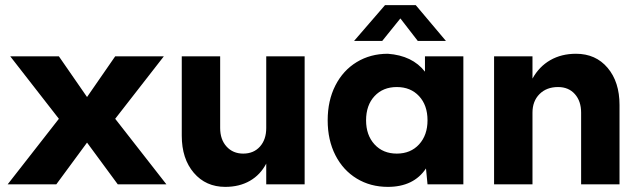

<svg xmlns="http://www.w3.org/2000/svg" viewBox="-20 -720 2490 750"><path d="M440 0 320 -163 200 0H10L210 -256L20 -500H210L320 -341L430 -500H620L430 -256L630 0Z M930 -120Q971 -120 995.5 -147.5Q1020 -175 1020 -220V-500H1170V0H1020V-81Q997 -37 956 -13.5Q915 10 860 10Q784 10 737 -45Q690 -100 690 -190V-500H840V-220Q840 -175 865 -147.5Q890 -120 930 -120Z M1644 -62Q1596 10 1495 10Q1427 10 1373.5 -22.5Q1320 -55 1290 -114Q1260 -173 1260 -250Q1260 -327 1290 -386Q1320 -445 1373.5 -477.5Q1427 -510 1495 -510Q1591 -503 1640 -440V-500H1790V0H1650ZM1650 -250Q1650 -309 1617 -344.5Q1584 -380 1530 -380Q1476 -380 1443 -344.5Q1410 -309 1410 -250Q1410 -192 1443 -156Q1476 -120 1530 -120Q1584 -120 1617 -156Q1650 -192 1650 -250ZM1722 -560H1612L1544 -648L1473 -560H1363L1484 -700H1604Z M1910 -500H2060V-413Q2086 -460 2129.5 -485Q2173 -510 2230 -510Q2307 -510 2353.5 -455Q2400 -400 2400 -310V0H2250V-280Q2250 -325 2225.5 -352.5Q2201 -380 2160 -380Q2115 -380 2087.5 -352.5Q2060 -325 2060 -280V0H1910Z"/></svg>

Font: Goli Bold
Style: Regular
Weight: 700
Designer: jaikishan Patel
Foundry: MagicType
Version: Version 1.000